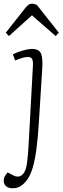

<svg xmlns="http://www.w3.org/2000/svg" viewBox="-48 -779 337 1028"><path d="M160 -122Q155 -39 147 20Q139 79 127.5 117.5Q116 156 101 178Q89 196 76.5 207Q64 218 50.5 223.5Q37 229 20 229Q-4 229 -16 217.5Q-28 206 -28 189Q-28 175 -22 164.5Q-16 154 -7 144L23 160Q37 168 52.5 166Q68 164 80 146.5Q92 129 97 91Q100 70 102 44.5Q104 19 106 -18L128 -422Q130 -450 124.5 -462Q119 -474 103 -474Q89 -474 71.5 -469Q54 -464 33 -455L21 -488Q34 -495 52.5 -501.5Q71 -508 90 -512.5Q109 -517 122 -517Q162 -517 172 -491.5Q182 -466 178 -409ZM267 -604 250 -586 123 -697 0 -586 -17 -604 89 -738Q96 -747 104 -753Q112 -759 124 -759Q131 -759 137 -757Q143 -755 149 -753Z"/></svg>

Font: Literata ExtraLight
Style: Italic
Weight: 250
Italic angle: -2°
Designer: Latin by Veronika Burian and Jose Scaglione. Greek by Irene Vlachou. Cyrillic by Vera Evstafieva
Foundry: TypeTogether
Version: Version 3.002